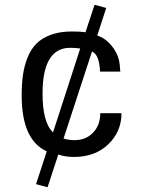

<svg xmlns="http://www.w3.org/2000/svg" viewBox="-20 -645 598 804"><path d="M315.9 -441.9Q294.9 -444.8 273.9 -444.8Q158.2 -444.8 158.2 -252.9Q158.2 -131.8 202.1 -90.8ZM291 -58.1Q339.8 -58.1 369.9 -89.6Q399.9 -121.1 399.9 -170.9H488.8Q488.8 -94.2 433.6 -41Q378.4 12.2 290 12.2Q252.9 12.2 224.1 2L179.2 139.2L130.9 126L175.8 -11.2Q70.8 -58.6 70.8 -245.1Q70.8 -294.4 76.4 -332.8Q82 -371.1 96.2 -406Q110.4 -440.9 133.8 -463.6Q157.2 -486.3 194.3 -499.8Q231.4 -513.2 280.8 -513.2Q318.4 -513.2 337.9 -509.8L376 -625L424.8 -611.8L387.2 -496.1Q422.9 -484.9 450 -450Q477.1 -415 481 -376L483.9 -345.2H398.9Q396 -416.5 365.2 -429.2L246.1 -64.9L248.5 -64.5Q251 -63.5 255.1 -62.5Q259.3 -61.5 264.6 -60.5Q270 -59.6 277.1 -58.8Q284.2 -58.1 291 -58.1Z"/></svg>

Font: Perun
Style: Regular
Weight: 400
Version: Version 1.0000